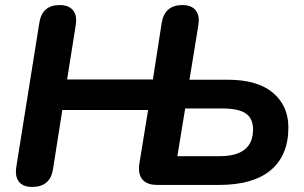

<svg xmlns="http://www.w3.org/2000/svg" viewBox="-20 -733 1204 761"><path d="M43 -53Q43 -60 45 -74L136 -643Q147 -713 217 -713Q248 -713 265 -697Q282 -681 282 -651Q282 -646 280 -632L246 -418H586L621 -643Q633 -713 703 -713Q734 -713 751 -697Q768 -681 768 -651Q768 -646 766 -632L731 -417H883Q1000 -417 1061.5 -365.5Q1123 -314 1123 -228Q1123 -117 1053 -58.5Q983 0 848 0H603Q568 0 549.5 -16.5Q531 -33 531 -64Q531 -76 532 -82L567 -297H227L190 -62Q179 8 107 8Q76 8 59.5 -8Q43 -24 43 -53ZM983 -220Q983 -263 954.5 -283Q926 -303 863 -303H714L683 -114H851Q983 -114 983 -220Z"/></svg>

Font: SN Pro Bold
Style: Bold Italic
Weight: 700
Italic angle: -9°
Designer: Tobias Whetton
Foundry: Supernotes
Version: Version 1.003